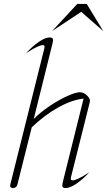

<svg xmlns="http://www.w3.org/2000/svg" viewBox="-20 -948 544 974"><path d="M32 -11 205 -703Q206 -706 206 -711Q206 -719 197 -719Q175 -719 112 -678Q145 -714 177.5 -736Q210 -758 232 -758Q241 -758 245 -755Q249 -752 249 -745Q249 -738 244 -718L151 -344Q183 -377 229.5 -408.5Q276 -440 319.5 -460Q363 -480 385 -480Q405 -480 422 -463Q439 -446 436 -432L340 -49Q339 -46 339 -42Q339 -33 348 -33Q370 -33 433 -74Q400 -38 367.5 -16Q335 6 313 6Q304 6 300 3Q296 0 296 -7Q296 -14 301 -34L404 -448Q343 -441 273 -401.5Q203 -362 141 -302L68 -11Q66 -3 60 1.5Q54 6 46 6Q38 6 34 1.5Q30 -3 32 -11ZM372 -928H420L504 -790L392 -888L244 -790Z"/></svg>

Font: Srisakdi
Style: Regular
Weight: 400
Designer: Cadson Demak Co.,Ltd.
Foundry: Cadson Demak Co.,Ltd.
Version: Version 1.000